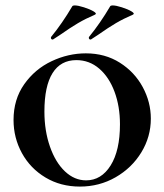

<svg xmlns="http://www.w3.org/2000/svg" viewBox="-20 -677 607 709"><path d="M30 -234Q30 -310 69.5 -366Q109 -422 170.5 -451Q232 -480 297 -480Q368 -480 422.5 -445.5Q477 -411 507 -355.5Q537 -300 537 -239Q537 -172 502 -114.5Q467 -57 407 -22.5Q347 12 275 12Q204 12 148 -21.5Q92 -55 61 -111.5Q30 -168 30 -234ZM423 -218Q423 -284 403 -338Q383 -392 346.5 -423.5Q310 -455 262 -455Q204 -455 174 -407Q144 -359 144 -265Q144 -194 164.5 -135.5Q185 -77 220 -44Q255 -11 298 -11Q354 -11 388.5 -66Q423 -121 423 -218ZM174 -531Q170 -531 168.5 -534.5Q167 -538 169 -541Q210 -591 247 -654Q249 -657 256 -657Q268 -657 290 -650Q312 -643 325.5 -635Q339 -627 331 -623Q296 -608 268 -591.5Q240 -575 203 -549Q200 -547 177 -532Q176 -531 174 -531ZM314 -531Q310 -531 308.5 -534.5Q307 -538 309 -541Q350 -591 387 -654Q389 -657 396 -657Q408 -657 430 -650Q452 -643 465.5 -635Q479 -627 471 -623Q436 -608 408 -591.5Q380 -575 343 -549Q340 -547 317 -532Q316 -531 314 -531Z"/></svg>

Font: Cormorant Unicase
Style: Bold
Weight: 700
Designer: Christian Thalmann (Catharsis Fonts)
Foundry: Catharsis Fonts
Version: Version 4.000